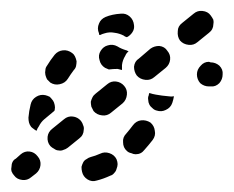

<svg xmlns="http://www.w3.org/2000/svg" viewBox="-64 -307 427 351"><path d="M149 2Q151 -3 151 -7Q151 -11 149 -16Q145 -24 136 -27Q127 -30 119 -26Q110 -22 102 -20Q98 -19 94 -16Q90 -14 88 -10Q86 -6 85 -2Q85 3 86 7Q88 16 96 21Q104 26 113 23Q125 20 138 14Q142 13 145 9Q148 6 149 2ZM-43 -2Q-44 2 -43 6Q-41 11 -38 14Q-33 21 -23 22Q-14 23 -7 17L2 10Q9 4 10 -5Q11 -14 5 -21Q-1 -29 -10 -30Q-19 -31 -26 -25L-35 -17Q-39 -15 -41 -11Q-43 -7 -43 -2ZM211 -83Q203 -88 194 -87Q185 -86 179 -78Q173 -70 167 -63Q160 -56 161 -47Q161 -37 168 -31Q171 -28 176 -27Q180 -25 184 -25Q189 -25 193 -27Q197 -29 200 -33Q208 -42 215 -51Q221 -59 219 -68Q218 -77 211 -83ZM28 -40Q31 -37 35 -35Q39 -32 43 -32Q48 -31 52 -33Q56 -34 60 -37L81 -54Q85 -57 87 -61Q89 -65 89 -69Q90 -74 88 -78Q87 -82 84 -86Q78 -93 69 -94Q60 -95 53 -89L32 -72Q24 -66 23 -57Q22 -47 28 -40ZM17 -89 35 -104Q36 -105 36 -106Q37 -111 36 -115Q35 -120 33 -123Q30 -127 27 -130Q23 -132 19 -133Q10 -135 2 -130Q-6 -125 -8 -116Q-11 -104 -12 -92Q-12 -87 -11 -83Q-10 -79 -7 -75Q-5 -73 -2 -71Q0 -69 3 -68Q4 -72 7 -76Q11 -84 17 -89ZM102 -121Q102 -117 103 -112Q105 -108 107 -104Q113 -97 123 -96Q132 -95 139 -101L160 -118Q167 -124 168 -134Q169 -143 163 -150Q157 -157 148 -158Q139 -159 132 -153L111 -136Q107 -133 105 -129Q103 -125 102 -121ZM254 -131Q253 -125 251 -119Q248 -110 239 -106Q231 -102 222 -105Q218 -106 215 -109Q211 -112 209 -116Q207 -120 207 -124Q206 -129 208 -133Q208 -135 209 -137Q215 -135 221 -134Q232 -132 244 -131Q249 -130 254 -131ZM343 -171Q344 -180 337 -187Q330 -193 321 -193L318 -194Q309 -194 303 -187Q296 -180 296 -171Q296 -162 302 -155Q309 -149 318 -149H321Q330 -148 337 -155Q343 -162 343 -171ZM19 -170Q20 -166 22 -162Q25 -159 28 -156Q36 -151 45 -153Q55 -155 60 -163Q65 -171 71 -179Q74 -182 75 -186Q76 -191 76 -195Q75 -200 73 -204Q71 -208 68 -210Q60 -216 51 -215Q42 -214 36 -207Q28 -197 22 -187Q19 -183 19 -179Q18 -175 19 -170ZM186 -169Q192 -162 202 -161Q211 -160 218 -166L239 -183Q246 -189 247 -198Q248 -207 242 -214Q237 -222 227 -223Q218 -223 211 -218L190 -200Q182 -195 181 -185Q181 -176 186 -169ZM120 -214Q125 -222 133 -224Q142 -227 151 -222Q157 -218 167 -215Q168 -215 169 -214Q170 -214 171 -213Q167 -210 165 -205Q160 -197 159 -188Q159 -183 159 -179Q155 -180 151 -181Q143 -181 135 -180Q132 -181 128 -183Q120 -188 118 -197Q115 -206 120 -214ZM265 -233Q271 -226 281 -225Q290 -224 297 -230L318 -247Q322 -250 324 -254Q326 -258 326 -262Q327 -267 326 -271Q324 -275 321 -279Q316 -286 306 -287Q297 -288 290 -282L269 -265Q261 -259 261 -250Q260 -240 265 -233ZM129 -276Q141 -281 157 -282Q166 -283 173 -277Q180 -271 181 -261Q182 -254 178 -248Q174 -242 168 -239Q164 -240 162 -242Q154 -246 146 -247Q136 -249 127 -246Q123 -245 119 -243Q118 -243 117 -244Q117 -245 117 -246Q113 -255 117 -264Q120 -272 129 -276Z"/></svg>

Font: FRB American Cursive Guidelines Dashed Extrabold
Style: Bold Italic
Weight: 800
Italic angle: -25°
Version: Version 2.0;Modular Font Editor K font №1